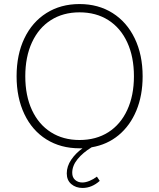

<svg xmlns="http://www.w3.org/2000/svg" viewBox="-20 -725 787 949"><path d="M62 -348Q62 -455 100.5 -535.5Q139 -616 209.5 -660.5Q280 -705 373 -705Q466 -705 536.5 -660.5Q607 -616 646 -535Q685 -454 685 -348Q685 -253 654 -178.5Q623 -104 566.5 -57Q510 -10 433 3Q390 29 363.5 61.5Q337 94 337 129Q337 152 351.5 164.5Q366 177 387 177Q403 177 422.5 169Q442 161 459 148L473 169Q434 204 388 204Q355 204 332.5 185Q310 166 310 132Q310 97 332 64.5Q354 32 388 8H373Q280 8 209.5 -36Q139 -80 100.5 -161Q62 -242 62 -348ZM642 -348Q642 -444 609 -515.5Q576 -587 515.5 -625.5Q455 -664 373 -664Q292 -664 231.5 -625.5Q171 -587 138 -515.5Q105 -444 105 -348Q105 -252 138 -181Q171 -110 231.5 -71.5Q292 -33 373 -33Q455 -33 515.5 -71.5Q576 -110 609 -181.5Q642 -253 642 -348Z"/></svg>

Font: Hanken Grotesk ExtraLight
Style: Regular
Weight: 200
Designer: Alfredo Marco Pradil
Foundry: Hanken Design Co.
Version: Version 3.014